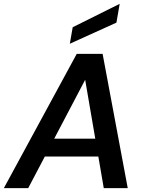

<svg xmlns="http://www.w3.org/2000/svg" viewBox="-40 -981 755 1001"><path d="M-20 0 360 -700H495L626 0H501L404 -565L107 0ZM109 -165 157 -258H526L541 -165ZM324 -753 339 -839 584 -961 567 -863Z"/></svg>

Font: DM Sans 24pt SemiBold
Style: Italic
Weight: 600
Italic angle: -10°
Designer: Colophon Foundry, Jonny Pinhorn
Foundry: Colophon Foundry
Version: Version 4.004;gftools[0.9.30]